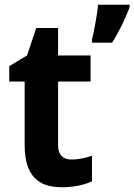

<svg xmlns="http://www.w3.org/2000/svg" viewBox="-20 -873 567 810"><path d="M527 -843V-853H394C390 -812 377 -741 368 -706V-693H453C484 -742 510 -797 527 -843ZM282 -200C246 -200 225 -219 225 -259V-529H362V-639H225V-755H133L94 -639L19 -594V-529H84V-261C84 -129 144 -83 241 -83C290 -83 337 -93 368 -108V-216C338 -206 311 -200 282 -200Z"/></svg>

Font: Noto Sans Kannada UI SemiCondensed
Style: Bold
Weight: 700
Width: 4
Designer: Jelle Bosma - Monotype Design Team
Foundry: Monotype Imaging Inc.
Version: Version 2.005